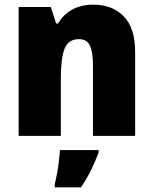

<svg xmlns="http://www.w3.org/2000/svg" viewBox="-20 -583 658 824"><path d="M381 -563Q462 -563 511 -513Q560 -463 560 -360V0H379V-304Q379 -359 366 -387Q353 -415 319 -415Q273 -415 257 -374Q241 -333 241 -246V0H60V-553H198L221 -482H229Q252 -521 290 -542Q328 -563 381 -563ZM403 72Q388 112 370.5 147.5Q353 183 328 221H215V207Q220 187 225 160.5Q230 134 233 107Q236 80 237 61H403Z"/></svg>

Font: Noto Sans Tamil SemiCondensed Black
Style: Regular
Weight: 900
Width: 4
Designer: Jelle Bosma - Monotype Design Team
Foundry: Monotype Imaging Inc.
Version: Version 2.004; ttfautohint (v1.8.4.7-5d5b)